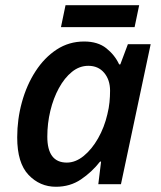

<svg xmlns="http://www.w3.org/2000/svg" viewBox="-20 -711 620 741"><path d="M195.8 9.8Q133.8 9.8 90.1 -36.1Q46.4 -82 46.4 -180.7Q46.4 -251 64.7 -317.1Q83 -383.3 117.2 -436Q151.4 -488.8 198.7 -519.8Q246.1 -550.8 304.7 -550.8Q357.4 -550.8 390.1 -524.9Q422.9 -499 439.9 -462.4H444.3L473.6 -540.5H561.5L446.8 0H359.4L370.1 -87.4H366.2Q334.5 -46.9 292.5 -18.6Q250.5 9.8 195.8 9.8ZM237.8 -83.5Q271.5 -83.5 303 -109.1Q334.5 -134.8 358.6 -177.2Q382.8 -219.7 394.5 -270.5Q400.4 -294.4 402.6 -316.7Q404.8 -338.9 404.8 -360.8Q404.8 -402.8 382.1 -429.9Q359.4 -457 320.8 -457Q286.6 -457 257.8 -433.8Q229 -410.6 207.5 -371.3Q186 -332 174.3 -283.4Q162.6 -234.9 162.6 -183.6Q162.6 -83.5 237.8 -83.5ZM215.3 -606.4 232.9 -690.9H517.1L499.5 -606.4Z"/></svg>

Font: Open Sans SemiBold
Style: Italic
Weight: 600
Italic angle: -12°
Designer: Monotype Design Team
Foundry: Monotype Imaging Inc.
Version: Version 3.003; ttfautohint (v1.8.4)